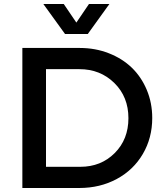

<svg xmlns="http://www.w3.org/2000/svg" viewBox="-20 -940 815 960"><path d="M91.8 0V-700.2H378.9Q456.5 -700.2 523.9 -673.8Q591.3 -647.5 638.9 -601.6Q686.5 -555.7 713.9 -490.5Q741.2 -425.3 741.2 -350.1Q741.2 -250.5 694.3 -170.4Q647.5 -90.3 564 -45.2Q480.5 0 376 0ZM196.8 -919.9H298.8L361.8 -827.1L424.8 -919.9H526.9L418.9 -770H305.2ZM210 -106H381.8Q484.9 -106 553.5 -174.6Q622.1 -243.2 622.1 -349.1Q622.1 -455.6 551.8 -524.9Q481.4 -594.2 377 -594.2H210Z"/></svg>

Font: Trueno
Style: Regular
Weight: 400
Designer: Julieta Ulanovsky
Foundry: Julieta Ulanovsky
Version: Version 3.001b | FøM Fix